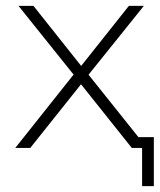

<svg xmlns="http://www.w3.org/2000/svg" viewBox="-20 -504 544 654"><path d="M464 130V0H429V-37H504V130ZM32 0 241 -263V-237L43 -484H94L264 -270H249L419 -484H470L274 -240V-259L481 0H429L248 -227H264L83 0Z"/></svg>

Font: Nunito Sans 12pt ExtraLight
Style: Regular
Weight: 200
Designer: Vernon Adams
Foundry: Vernon Adams
Version: Version 3.101;gftools[0.9.27]